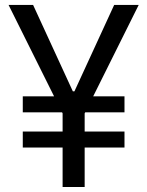

<svg xmlns="http://www.w3.org/2000/svg" viewBox="-20 -747 588 767"><path d="M112.2 -727.3 271 -382.1H277.3L436.1 -727.3H534.1L352.3 -362.2H477.3V-298.3H320.3L318.2 -294V-221.6H477.3V-157.7H318.2V0H230.1V-157.7H71V-221.6H230.1V-294L228 -298.3H71V-362.2H196L14.2 -727.3Z"/></svg>

Font: Inter UI
Style: Regular
Weight: 400
Designer: Rasmus Andersson
Foundry: rsms
Version: 3.2;8d6f07862